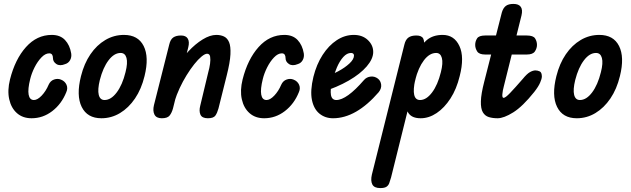

<svg xmlns="http://www.w3.org/2000/svg" viewBox="-20 -603 3219 979"><path d="M141 0Q96 0 66.5 -26Q37 -52 27 -97Q17 -142 31 -198Q57 -301 112.5 -363Q168 -425 244 -425Q287 -425 311.5 -399Q336 -373 343 -331Q346 -312 337.5 -296.5Q329 -281 312 -276Q285 -265 267.5 -276.5Q250 -288 250 -307Q250 -318 245.5 -324.5Q241 -331 231 -331Q211 -331 191 -310Q171 -289 156 -259Q141 -229 134 -200Q121 -148 126 -120.5Q131 -93 153 -93Q171 -93 192.5 -115.5Q214 -138 228 -171Q237 -191 255.5 -197.5Q274 -204 291 -197Q311 -189 319 -171Q327 -153 318 -133Q294 -73 246.5 -36.5Q199 0 141 0Z M497 0Q425 0 396.5 -58Q368 -116 393 -215Q409 -279 441 -326Q473 -373 517 -399Q561 -425 612 -425Q684 -425 712.5 -368.5Q741 -312 717 -215Q701 -149 668.5 -101Q636 -53 592 -26.5Q548 0 497 0ZM513 -93Q546 -93 575 -131.5Q604 -170 620 -235Q632 -282 625 -307.5Q618 -333 595 -333Q562 -333 533.5 -295.5Q505 -258 489 -195Q477 -146 483.5 -119.5Q490 -93 513 -93Z M1040 0Q1010 0 1002 -18.5Q994 -37 1001 -64L1042 -235Q1048 -256 1051 -277.5Q1054 -299 1051.5 -314Q1049 -329 1036 -329Q1025 -329 1007.5 -314.5Q990 -300 970.5 -275.5Q951 -251 931.5 -219.5Q912 -188 896 -153.5Q880 -119 870 -86L877 -255Q905 -303 940.5 -341Q976 -379 1013.5 -402Q1051 -425 1083 -425Q1105 -425 1122 -417Q1139 -409 1148 -388Q1157 -367 1155 -326Q1153 -285 1136 -218L1094 -50Q1088 -28 1078.5 -14Q1069 0 1040 0ZM805 0Q777 0 767.5 -19Q758 -38 765 -67L843 -376Q849 -402 863.5 -412Q878 -422 903 -422Q928 -422 937.5 -406Q947 -390 940 -362L862 -50Q856 -28 845 -14Q834 0 805 0Z M1327 0Q1282 0 1252.5 -26Q1223 -52 1213 -97Q1203 -142 1217 -198Q1243 -301 1298.5 -363Q1354 -425 1430 -425Q1473 -425 1497.5 -399Q1522 -373 1529 -331Q1532 -312 1523.5 -296.5Q1515 -281 1498 -276Q1471 -265 1453.5 -276.5Q1436 -288 1436 -307Q1436 -318 1431.5 -324.5Q1427 -331 1417 -331Q1397 -331 1377 -310Q1357 -289 1342 -259Q1327 -229 1320 -200Q1307 -148 1312 -120.5Q1317 -93 1339 -93Q1357 -93 1378.5 -115.5Q1400 -138 1414 -171Q1423 -191 1441.5 -197.5Q1460 -204 1477 -197Q1497 -189 1505 -171Q1513 -153 1504 -133Q1480 -73 1432.5 -36.5Q1385 0 1327 0Z M1678 0Q1638 0 1609 -23.5Q1580 -47 1570.5 -93.5Q1561 -140 1578 -211Q1594 -275 1625 -323Q1656 -371 1697 -398Q1738 -425 1784 -425Q1828 -425 1855.5 -399Q1883 -373 1883 -338Q1883 -303 1850 -264.5Q1817 -226 1758 -192Q1699 -158 1620 -133L1633 -212Q1670 -221 1704.5 -239.5Q1739 -258 1762 -279.5Q1785 -301 1785 -320Q1785 -326 1781 -329.5Q1777 -333 1770 -333Q1749 -333 1730.5 -312.5Q1712 -292 1698 -259.5Q1684 -227 1674 -190Q1663 -145 1667.5 -119Q1672 -93 1695 -93Q1721 -93 1756.5 -118.5Q1792 -144 1836 -195Q1849 -210 1869.5 -212.5Q1890 -215 1907 -202Q1921 -191 1923.5 -171.5Q1926 -152 1911 -133Q1854 -67 1795.5 -33.5Q1737 0 1678 0Z M1919 356Q1888 356 1878.5 337.5Q1869 319 1876 288L2042 -376Q2048 -401 2062.5 -411.5Q2077 -422 2103 -422Q2130 -422 2138 -406.5Q2146 -391 2139 -362L1974 302Q1969 318 1965 330Q1961 342 1951 349Q1941 356 1919 356ZM2125 0Q2082 0 2064 -24.5Q2046 -49 2048.5 -97Q2051 -145 2068 -215Q2084 -280 2104.5 -326.5Q2125 -373 2156.5 -399Q2188 -425 2237 -425Q2296 -425 2322.5 -368.5Q2349 -312 2324 -215Q2308 -149 2277 -101Q2246 -53 2206.5 -26.5Q2167 0 2125 0ZM2122 -93Q2154 -93 2183 -131.5Q2212 -170 2228 -235Q2240 -282 2233 -307.5Q2226 -333 2204 -333Q2170 -333 2141.5 -295.5Q2113 -258 2097 -195Q2086 -146 2092 -119.5Q2098 -93 2122 -93Z M2454 -325Q2423 -325 2413 -341Q2403 -357 2403 -374Q2403 -392 2412.5 -407Q2422 -422 2454 -422H2666Q2699 -422 2708.5 -407Q2718 -392 2718 -374Q2718 -357 2707.5 -341Q2697 -325 2666 -325ZM2517 0Q2492 0 2472.5 -6Q2453 -12 2442 -30.5Q2431 -49 2432 -86.5Q2433 -124 2449 -186L2539 -540Q2546 -563 2559.5 -573Q2573 -583 2598 -583Q2625 -583 2635.5 -568Q2646 -553 2639 -524L2549 -163Q2543 -141 2541.5 -122.5Q2540 -104 2548 -104Q2557 -104 2581 -129Q2605 -154 2645 -200Q2667 -227 2682.5 -235.5Q2698 -244 2710 -244Q2721 -244 2732 -239Q2743 -234 2743 -211Q2743 -203 2734.5 -182.5Q2726 -162 2704 -134Q2645 -60 2597 -30Q2549 0 2517 0Z M2921 0Q2849 0 2820.5 -58Q2792 -116 2817 -215Q2833 -279 2865 -326Q2897 -373 2941 -399Q2985 -425 3036 -425Q3108 -425 3136.5 -368.5Q3165 -312 3141 -215Q3125 -149 3092.5 -101Q3060 -53 3016 -26.5Q2972 0 2921 0ZM2937 -93Q2970 -93 2999 -131.5Q3028 -170 3044 -235Q3056 -282 3049 -307.5Q3042 -333 3019 -333Q2986 -333 2957.5 -295.5Q2929 -258 2913 -195Q2901 -146 2907.5 -119.5Q2914 -93 2937 -93Z"/></svg>

Font: Edu TAS Beginner SemiBold
Style: Regular
Weight: 600
Version: Version 1.003